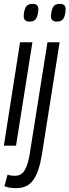

<svg xmlns="http://www.w3.org/2000/svg" viewBox="-24 -755 360 995"><path d="M145 -735Q159 -735 167 -728.5Q175 -722 175 -705Q173 -677 164 -660Q155 -643 129 -643Q98 -643 99 -673Q100 -701 109.5 -718Q119 -735 145 -735ZM-4 0 80 -536H144L59 0ZM286 -735Q300 -735 308.5 -728.5Q317 -722 316 -705Q315 -677 305.5 -660Q296 -643 271 -643Q239 -643 240 -673Q242 -701 251 -718Q260 -735 286 -735ZM285 -536 193 47Q179 134 149 177Q119 220 60 220Q45 220 29 218Q13 216 -1 210L15 150Q26 154 35 155Q44 156 53 156Q88 156 105 125.5Q122 95 130 43L222 -536Z"/></svg>

Font: Georama ExtraCondensed
Style: Italic
Weight: 400
Width: 2
Italic angle: -9°
Designer: Jean-Baptiste Levee
Foundry: Production Type
Version: Version 1.000